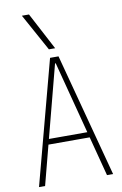

<svg xmlns="http://www.w3.org/2000/svg" viewBox="-106 -1059 712 1118"><g transform="rotate(-10 250.0 -500.0)"><path d="M31 0 225 -730H275L469 0H433L252 -693H248L67 0ZM114 -234V-266H386V-234ZM227 -780 106 -1000H148L264 -780Z"/></g></svg>

Font: M PLUS 1 Code ExtraLight
Style: Regular
Weight: 250
Designer: Coji Morishita
Foundry: UNDERFOREST DESIGN
Version: Version 1.002